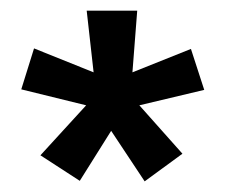

<svg xmlns="http://www.w3.org/2000/svg" viewBox="-20 -620 423 361"><path d="M56 -328 130 -280 189 -374 252 -279 323 -331 242 -422 364 -451 339 -528 229 -484 238 -600H143L156 -484L44 -529L20 -452L142 -422Z"/></svg>

Font: FilmFarsi Display
Style: Regular
Weight: 400
Designer: Borna Izadpanah
Foundry: Borna Izadpanah
Version: Version 1.000;PS 001.000;hotconv 1.0.88;makeotf.lib2.5.64775